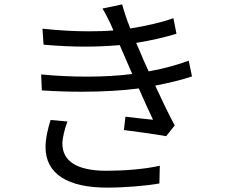

<svg xmlns="http://www.w3.org/2000/svg" viewBox="-20 -816 1040 877"><path d="M211 -268C200 -232 188 -186 188 -144C188 -20 292 41 469 41C550 41 646 33 708 22L710 -59C640 -43 546 -36 466 -36C325 -36 265 -84 265 -160C265 -186 276 -230 288 -261ZM842 -539C797 -522 737 -504 659 -490C642 -527 628 -558 620 -579L602 -620C670 -631 735 -646 786 -662L772 -733C714 -712 644 -697 575 -686C560 -724 547 -762 538 -796L448 -777C461 -756 470 -738 485 -707C489 -698 493 -688 498 -677C463 -674 425 -673 385 -673C319 -673 248 -677 174 -685L179 -612C244 -606 309 -603 370 -603C426 -603 480 -606 527 -610C534 -594 541 -576 549 -559L584 -478C522 -470 452 -466 377 -466C310 -466 240 -469 168 -476L171 -403C232 -399 294 -397 355 -397C447 -397 537 -402 614 -412C637 -360 660 -308 679 -269C648 -272 601 -277 553 -283L546 -222C609 -214 689 -203 739 -194L778 -243C750 -295 718 -362 689 -425C756 -438 813 -452 857 -467Z"/></svg>

Font: Noto Sans KR Regular
Style: Regular
Weight: 400
Designer: Ryoko NISHIZUKA  (kana & ideographs); Paul D. Hunt (Latin, Greek & Cyrillic); Wenlong ZHANG  (bopomofo); Sandoll Communi
Foundry: Adobe Systems Incorporated
Version: Version 1.004;PS 1.004;hotconv 1.0.82;makeotf.lib2.5.63406